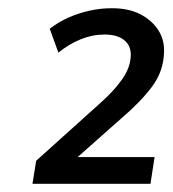

<svg xmlns="http://www.w3.org/2000/svg" viewBox="-20 -729 420 467"><path d="M59 -282 68 -338 228 -482Q259 -510 278 -537.5Q297 -565 298 -593Q299 -618 282 -631.5Q265 -645 234 -645Q205 -645 176.5 -633.5Q148 -622 122 -601L101 -659Q123 -676 147 -686.5Q171 -697 197.5 -703Q224 -709 252 -709Q293 -709 321 -694.5Q349 -680 364.5 -656.5Q380 -633 379 -603Q378 -556 350 -518.5Q322 -481 275 -441L143 -324L142 -347H356L346 -282Z"/></svg>

Font: Nunito Sans 12pt ExtraLight 12pt Medium
Style: Italic
Weight: 500
Italic angle: -9°
Version: Version 3.101;gftools[0.9.27]